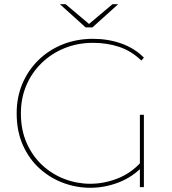

<svg xmlns="http://www.w3.org/2000/svg" viewBox="-20 -887 814 910"><path d="M408 3Q342 3 280 -20Q218 -43 168 -88Q118 -133 88.5 -199Q59 -265 59 -350Q59 -426 86 -490Q113 -554 162 -602Q211 -650 277 -676.5Q343 -703 421 -703Q492 -703 554.5 -681Q617 -659 662 -614L650 -600Q602 -646 544.5 -665Q487 -684 421 -684Q348 -684 285.5 -658.5Q223 -633 176.5 -587.5Q130 -542 104.5 -481.5Q79 -421 79 -350Q79 -271 106.5 -209Q134 -147 180.5 -104Q227 -61 286 -38.5Q345 -16 408 -16Q473 -16 537 -41Q601 -66 650 -120L657 -99Q607 -47 541.5 -22Q476 3 408 3ZM643 0V-96V-100V-343H662V0ZM386 -757 264 -867H291L405 -771H399L513 -867H540L418 -757Z"/></svg>

Font: Montserrat Alternates Thin
Style: Regular
Weight: 100
Designer: Julieta Ulanovsky
Foundry: Julieta Ulanovsky
Version: Version 9.000